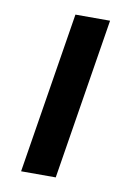

<svg xmlns="http://www.w3.org/2000/svg" viewBox="-64 -541 400 584"><g transform="rotate(10 135.5 -249.0)"><path d="M42 0 122 -498H229L149 0Z"/></g></svg>

Font: Nunito Sans 7pt SemiCondensed SemiBold
Style: Italic
Weight: 600
Width: 4
Italic angle: -9°
Designer: Vernon Adams
Foundry: Vernon Adams
Version: Version 3.101;gftools[0.9.27]